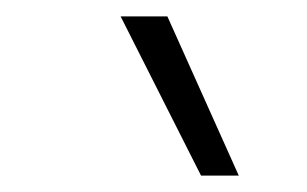

<svg xmlns="http://www.w3.org/2000/svg" viewBox="-20 -810 374 234"><path d="M225 -596 127 -790H184L271 -596Z"/></svg>

Font: Georama Light
Style: Italic
Weight: 300
Italic angle: -9°
Designer: Jean-Baptiste Levee
Foundry: Production Type
Version: Version 1.001